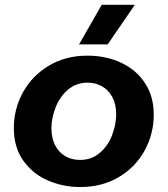

<svg xmlns="http://www.w3.org/2000/svg" viewBox="-20 -759 690 790"><path d="M37 -232.4Q37 -311.2 74.7 -379.5Q112.4 -447.8 181.3 -488.9Q250.2 -530 339.4 -530Q417 -530 479.3 -500.5Q541.6 -471 577.1 -416.3Q612.6 -361.6 612.6 -287.6Q612.6 -208.6 575.4 -140.1Q538.2 -71.6 469.1 -30.5Q400 10.6 309.6 10.6Q241.2 10.6 178.9 -15.6Q116.6 -41.8 76.8 -96.6Q37 -151.4 37 -232.4ZM458 -288.8Q458 -330.4 442.2 -359.6Q426.4 -388.8 399.7 -403.9Q373 -419 340.8 -419Q293.2 -419 259.3 -389.6Q225.4 -360.2 208.5 -316.3Q191.6 -272.4 191.6 -231.2Q191.6 -192 206 -162.8Q220.4 -133.6 247.1 -117.3Q273.8 -101 309.2 -101Q356.8 -101 390.7 -130.1Q424.6 -159.2 441.3 -203.1Q458 -247 458 -288.8ZM305.2 -576.2 398.6 -739.2H534.8L423 -576.2Z"/></svg>

Font: Fixel Italic Variable Display Thin
Style: Italic
Weight: 100
Italic angle: -10°
Designer: AlfaBravo + MacPaw
Foundry: Kyrylo Tkachov, Marchela Mozhyna, Serhii Makarenko, Maria Weinstein, Zakhar Kryvoshyya
Version: Version 1.210;Glyphs 3.2 (3217)